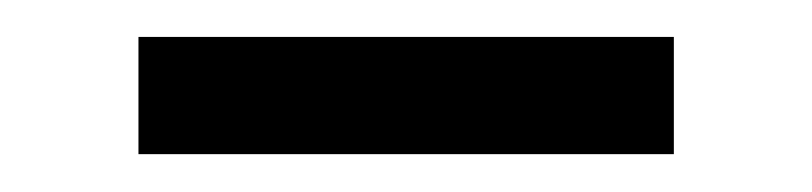

<svg xmlns="http://www.w3.org/2000/svg" viewBox="-20 -697 440 104"><path d="M55 -677H345V-613.5H55Z"/></svg>

Font: TypoPRO Lato
Style: Regular
Weight: 500
Designer: Lukasz Dziedzic with Adam Twardoch and Botio Nikoltchev
Foundry: tyPoland Lukasz Dziedzic
Version: Version 2.010; 2014-09-01; http://www.latofonts.com/